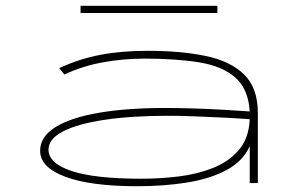

<svg xmlns="http://www.w3.org/2000/svg" viewBox="-20 -634 1040 665"><path d="M455 11Q295 11 207 -21.5Q119 -54 119 -112Q119 -161 172.5 -194Q226 -227 323 -243.5Q420 -260 551 -260Q594 -260 646.5 -258.5Q699 -257 751 -254Q803 -251 845 -248Q840 -326 795 -365.5Q750 -405 670 -418Q590 -431 481 -431Q406 -431 335.5 -418Q265 -405 203 -376L185 -398Q254 -430 327 -444Q400 -458 491 -458Q607 -458 693 -440Q779 -422 826 -375.5Q873 -329 873 -243V0H845V-128Q822 -76 765.5 -45.5Q709 -15 629 -2Q549 11 455 11ZM148 -116Q148 -68 228.5 -41.5Q309 -15 469 -15Q535 -15 600 -23Q665 -31 719.5 -53Q774 -75 808 -115.5Q842 -156 845 -221Q808 -224 758 -226.5Q708 -229 656.5 -231Q605 -233 563 -233Q435 -233 342 -219Q249 -205 198.5 -179Q148 -153 148 -116ZM259 -589V-614H733V-589Z"/></svg>

Font: Inconsolata UltraExpanded ExtraLight
Style: Regular
Weight: 200
Width: 9
Monospace: yes
Designer: Raph Levien, Cyreal, Brenton Simpson
Foundry: Raph Levien, Cyreal, Google
Version: Version 3.001; ttfautohint (v1.8.2.53-6de2)